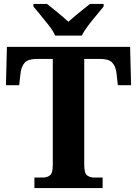

<svg xmlns="http://www.w3.org/2000/svg" viewBox="-20 -951 693 971"><path d="M154 0V-53H196Q218 -53 232.5 -64Q247 -75 247 -118V-653H167Q122 -653 105 -634Q88 -615 84 -582L77 -520H10L15 -714H638L643 -520H576L569 -582Q565 -615 548 -634Q531 -653 486 -653H406V-118Q406 -75 420.5 -64Q435 -53 457 -53H499V0ZM259 -771Q249 -794 228.5 -820.5Q208 -847 186.5 -873Q165 -899 149 -918V-931H218Q239 -915 271.5 -888Q304 -861 326 -841Q341 -855 361 -871.5Q381 -888 401 -904Q421 -920 435 -931H504V-918Q489 -899 467 -873Q445 -847 425 -820.5Q405 -794 394 -771Z"/></svg>

Font: Noto Serif Toto
Style: Bold
Weight: 700
Designer: Monotype Design Team
Foundry: Monotype Imaging Inc.
Version: Version 2.001; ttfautohint (v1.8.4.7-5d5b)